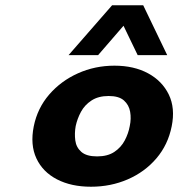

<svg xmlns="http://www.w3.org/2000/svg" viewBox="-20 -699 676 728"><path d="M325 9Q250 9 196 -19Q142 -47 118 -98.5Q94 -150 108 -220Q122 -289 166.5 -340.5Q211 -392 275.5 -421Q340 -450 414 -450Q488 -450 541.5 -421Q595 -392 620 -340.5Q645 -289 631 -220Q617 -150 573 -98.5Q529 -47 464.5 -19Q400 9 325 9ZM348 -106Q388 -106 413.5 -123Q439 -140 453 -166.5Q467 -193 472 -221Q478 -249 473.5 -275Q469 -301 450 -318Q431 -335 392 -335Q353 -335 327 -318Q301 -301 287 -275Q273 -249 267 -221Q262 -193 265.5 -166.5Q269 -140 288.5 -123Q308 -106 348 -106ZM240 -490 405 -679H523L614 -490H502L434 -631H474L352 -490Z"/></svg>

Font: Teachers
Style: Italic
Weight: 400
Italic angle: -11°
Designer: Alfredo Marco Pradil, Chank Diesel
Version: Version 1.001